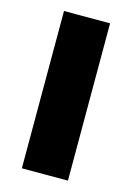

<svg xmlns="http://www.w3.org/2000/svg" viewBox="-92 -602 448 652"><g transform="rotate(15 132.5 -276.5)"><path d="M213 0H51V-553H213Z"/></g></svg>

Font: Noto Sans Kannada ExtraCondensed Black
Style: Regular
Weight: 900
Width: 2
Designer: Jelle Bosma - Monotype Design Team
Foundry: Monotype Imaging Inc.
Version: Version 2.005; ttfautohint (v1.8.4.7-5d5b)